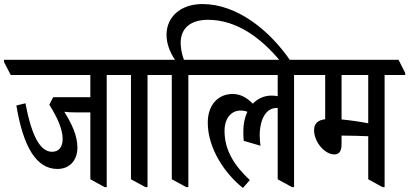

<svg xmlns="http://www.w3.org/2000/svg" viewBox="-61 -920 2025 950"><path d="M223 -84C284 -84 322 -127 322 -190C322 -247 296 -305 257 -367C272 -365 289 -364 310 -364H386V-33L457 6H467V-549H568V-559L536 -624H-41V-613L-8 -549H386V-439H202L183 -402C225 -335 249 -279 249 -232C249 -193 230 -169 197 -169C143 -169 98 -233 65 -409L20 -398C54 -193 119 -84 223 -84Z M659 6H669V-549H770V-559L737 -624H486V-613L519 -549H587V-33Z M861 6H871V-549H972V-559L939 -624H849C839 -651 833 -680 833 -709C833 -780 882 -822 968 -822C1108 -822 1231 -735 1333 -609H1383C1272 -776 1107 -900 941 -900C832 -900 763 -836 763 -748C763 -706 778 -664 805 -624H688V-613L721 -549H789V-33Z M1141 10 1175 -29C1099 -100 1050 -176 1050 -272C1050 -336 1084 -373 1129 -373C1142 -373 1153 -371 1163 -367C1150 -340 1143 -307 1143 -270C1143 -252 1143 -242 1145 -223L1228 -199C1226 -213 1224 -227 1224 -249C1224 -329 1255 -386 1308 -386H1313V-33L1384 6H1394V-549H1495V-559L1463 -624H890V-613L923 -549H1313V-444C1304 -446 1294 -447 1282 -447C1247 -447 1215 -433 1190 -407C1162 -435 1131 -455 1090 -455C1020 -455 967 -403 967 -313C967 -182 1056 -57 1141 10Z M1594 -156C1621 -156 1629 -178 1629 -207V-249C1633 -249 1637 -249 1640 -249C1680 -249 1730 -247 1761 -246V-33L1832 6H1842V-549H1944V-559L1911 -624H1413V-613L1446 -549H1548V-330C1511 -326 1493 -308 1493 -276C1493 -219 1544 -156 1594 -156ZM1629 -329V-549H1761V-310C1720 -318 1671 -325 1629 -329Z"/></svg>

Font: Noto Serif Devanagari ExtraCondensed Medium
Style: Regular
Weight: 500
Width: 2
Designer: Universal Thirst, Indian Type Foundry and the Monotype Design Team
Foundry: Monotype Imaging Inc.
Version: Version 2.004